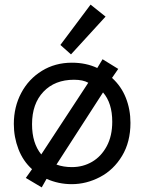

<svg xmlns="http://www.w3.org/2000/svg" viewBox="-20 -788 625 833"><path d="M119 -54Q80 -89 60 -141Q40 -193 40 -250Q40 -324 72 -384.5Q104 -445 161.5 -480.5Q219 -516 292 -516Q353 -516 402 -493L425 -531L493 -489L466 -450Q506 -414 526 -363.5Q546 -313 546 -255Q546 -172 509.5 -111.5Q473 -51 414 -20Q355 11 291 11Q234 11 182 -12L161 25L92 -16ZM301 -442Q218 -442 168.5 -390Q119 -338 119 -249Q119 -167 159 -118L363 -429Q340 -442 301 -442ZM467 -260Q467 -341 427 -387L225 -74Q255 -63 292 -63Q340 -63 379.5 -86Q419 -109 443 -153.5Q467 -198 467 -260ZM242 -593 373 -768 438 -716 288 -552Z"/></svg>

Font: Bellota
Style: Bold
Weight: 700
Designer: Kemie Guaida
Foundry: Kemie Guaida
Version: Version 4.001